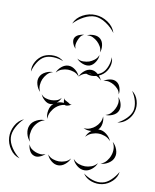

<svg xmlns="http://www.w3.org/2000/svg" viewBox="-181 -964 926 1149"><g transform="rotate(10 282.0 -389.5)"><path d="M-17 -485Q-21 -517 -4 -546.5Q13 -576 41 -591Q70 -605 104 -603Q138 -601 162 -580Q132 -592 100.5 -593Q69 -594 46 -582Q24 -570 7 -543Q-10 -516 -17 -485ZM130 -505Q137 -526 157 -542.5Q177 -559 199 -559Q221 -559 241.5 -542.5Q262 -526 269 -505Q255 -522 236 -528.5Q217 -535 199 -535Q182 -535 163 -528.5Q144 -522 130 -505ZM269 -505Q276 -525 295.5 -541.5Q315 -558 337 -558Q358 -558 377.5 -541.5Q397 -525 404 -505Q391 -521 372.5 -527.5Q354 -534 337 -534Q320 -534 301.5 -527.5Q283 -521 269 -505ZM420 -505Q435 -517 458 -521Q481 -525 497 -515Q514 -505 521 -483Q528 -461 524 -442Q521 -461 509.5 -473.5Q498 -486 485 -494Q472 -502 455.5 -506.5Q439 -511 420 -505ZM58 -375Q42 -390 34.5 -415.5Q27 -441 36 -461Q45 -482 68.5 -494Q92 -506 114 -505Q92 -499 78.5 -483.5Q65 -468 58 -452Q51 -436 49.5 -415.5Q48 -395 58 -375ZM599 -477Q626 -458 636 -424Q646 -390 637 -359Q629 -327 603 -302.5Q577 -278 545 -275Q574 -289 597.5 -312.5Q621 -336 628 -361Q634 -387 626 -418.5Q618 -450 599 -477ZM524 -426Q539 -411 545 -387Q551 -363 542 -344Q533 -325 510 -315Q487 -305 467 -307Q487 -312 500 -326Q513 -340 520 -355Q528 -370 530.5 -388.5Q533 -407 524 -426ZM128 -223Q120 -246 125 -274Q130 -302 149 -318Q140 -314 131 -314Q112 -314 94.5 -329.5Q77 -345 70 -363Q82 -348 99 -343Q116 -338 131 -338Q147 -338 163.5 -343Q180 -348 192 -363Q185 -343 167 -329Q187 -337 210 -335Q208 -341 207.5 -349Q207 -357 208 -363Q210 -354 217 -351Q224 -348 230 -344Q237 -341 243 -336Q249 -331 258 -334Q252 -329 243 -326Q244 -325 246 -324L241 -325Q226 -319 218 -323L217 -324Q202 -322 188.5 -315.5Q175 -309 165 -300Q150 -287 139 -267Q128 -247 128 -223ZM370 -157Q379 -181 401 -198Q374 -195 352 -207Q373 -204 391.5 -211.5Q410 -219 422 -230Q435 -241 445 -258Q455 -275 455 -296Q462 -277 458.5 -252.5Q455 -228 440 -214Q443 -214 446 -214Q469 -214 491 -196.5Q513 -179 521 -157Q506 -175 485.5 -182.5Q465 -190 446 -190Q427 -190 406.5 -182.5Q386 -175 370 -157ZM51 -71Q33 -88 26.5 -116Q20 -144 30 -166Q40 -189 66 -202Q92 -215 116 -213Q92 -206 76 -190Q60 -174 52 -156Q44 -138 42 -115.5Q40 -93 51 -71ZM6 38Q-30 28 -52.5 -5Q-75 -38 -77 -75Q-79 -112 -60.5 -147Q-42 -182 -8 -197Q-35 -172 -52 -138.5Q-69 -105 -67 -76Q-65 -46 -44.5 -15Q-24 16 6 38ZM538 -156Q556 -141 565.5 -115Q575 -89 567 -67Q560 -45 536.5 -30Q513 -15 489 -15Q511 -23 524.5 -40Q538 -57 544 -75Q551 -93 550.5 -114.5Q550 -136 538 -156ZM155 -15Q143 -2 123 6Q103 14 87 7Q70 1 60.5 -18Q51 -37 51 -55Q57 -38 69.5 -29Q82 -20 95 -15Q108 -10 123.5 -8.5Q139 -7 155 -15ZM310 -15Q302 6 282 22.5Q262 39 240 39Q218 39 198 22.5Q178 6 171 -15Q185 2 204 8.5Q223 15 240 15Q258 15 277 8.5Q296 2 310 -15ZM473 -15Q465 7 444 24Q423 41 400 41Q376 41 355 24Q334 7 326 -15Q341 3 361 10Q381 17 400 17Q418 17 438 10Q458 3 473 -15ZM610 14Q606 47 580 72Q554 97 521 104Q488 111 454 99.5Q420 88 402 60Q428 80 460 90Q492 100 519 94Q545 89 569.5 66Q594 43 610 14ZM176 -811Q191 -848 228.5 -868Q266 -888 306 -886Q346 -884 381.5 -860Q417 -836 429 -798Q405 -830 371.5 -852Q338 -874 306 -876Q274 -877 238.5 -858.5Q203 -840 176 -811ZM275 -757Q293 -766 317.5 -765.5Q342 -765 357 -751Q372 -737 375 -712.5Q378 -688 370 -670Q371 -690 361.5 -706Q352 -722 340 -733Q328 -744 311.5 -752Q295 -760 275 -757ZM223 -666Q211 -676 204 -694Q197 -712 202 -726Q208 -741 225.5 -749Q243 -757 259 -757Q244 -752 236.5 -740.5Q229 -729 225 -718Q220 -706 218 -692.5Q216 -679 223 -666ZM370 -654Q370 -633 356.5 -611Q343 -589 323 -582Q303 -576 279.5 -585Q256 -594 243 -610Q261 -599 280.5 -599.5Q300 -600 316 -605Q332 -611 347 -622.5Q362 -634 370 -654ZM445 -654Q455 -626 445 -596Q435 -566 413 -548Q390 -529 359 -524.5Q328 -520 302 -535Q331 -530 359.5 -535Q388 -540 406 -555Q424 -570 434.5 -597.5Q445 -625 445 -654Z"/></g></svg>

Font: Rubik Puddles
Style: Regular
Weight: 400
Designer: Hubert and Fischer, NaN
Foundry: Hubert and Fischer, NaN
Version: Version 2.200